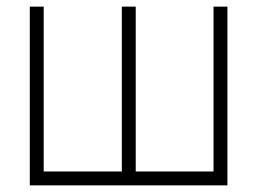

<svg xmlns="http://www.w3.org/2000/svg" viewBox="-20 -560 777 580"><path d="M70 -540H112V-42H348V-540H390V-42H625V-540H667V0H70Z"/></svg>

Font: Tap Sans
Style: Regular
Weight: 400
Designer: Tap Payments
Foundry: Tap Payments
Version: Version 1.001;Glyphs 3.1.2 (3151)